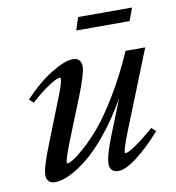

<svg xmlns="http://www.w3.org/2000/svg" viewBox="-74 -695 710 774"><g transform="rotate(-10 280.5 -308.0)"><path d="M279.8 -576.2 296.9 -628.4H517.6L498.5 -576.2ZM90.3 11.2Q74.2 11.2 64.9 2.2Q55.7 -6.8 55.7 -23.4Q55.7 -54.7 97.2 -157.2L159.2 -314Q185.1 -378.4 185.1 -395Q185.1 -400.4 181.6 -400.4Q175.3 -400.4 161.1 -393.8Q147 -387.2 119.6 -367.7Q92.3 -348.1 60.5 -319.3L43.9 -335.4Q99.1 -394.5 155.8 -429.7Q212.4 -464.8 246.1 -464.8Q262.7 -464.8 271.5 -455.6Q280.3 -446.3 280.3 -429.7Q280.3 -400.4 245.1 -312L179.2 -147.9Q149.9 -74.2 149.9 -58.1Q149.9 -54.7 153.8 -54.7Q158.7 -54.7 175.5 -64.2Q192.4 -73.7 224.6 -102.3Q256.8 -130.9 292.7 -173.1Q328.6 -215.3 374.5 -291.3Q420.4 -367.2 461.4 -460.9H542L414.1 -141.1Q387.2 -72.8 387.2 -59.6Q387.2 -54.7 390.6 -54.7Q400.4 -54.7 431.2 -75.2Q461.9 -95.7 509.3 -136.7L526.9 -121.1Q475.1 -62 427 -25.4Q378.9 11.2 349.6 11.2Q333 11.2 323.7 2.2Q314.5 -6.8 314.5 -23.4Q314.5 -56.6 348.1 -140.6L402.3 -276.4Q358.4 -199.7 311 -141.6Q263.7 -83.5 223.1 -51.5Q182.6 -19.5 149.2 -4.2Q115.7 11.2 90.3 11.2Z"/></g></svg>

Font: Elstob 6pt Medium
Style: Italic
Weight: 500
Italic angle: -20°
Designer: Peter S. Baker
Version: Version 1.015